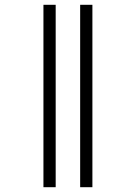

<svg xmlns="http://www.w3.org/2000/svg" viewBox="-20 -780 567 800"><path d="M314 0V-760H365V0ZM161 0V-760H212V0Z"/></svg>

Font: Noto Serif SemiCondensed Light
Style: Regular
Weight: 300
Width: 4
Designer: Monotype Design Team
Foundry: Monotype Imaging Inc.
Version: Version 2.013